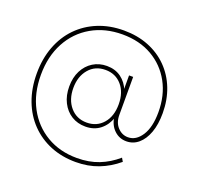

<svg xmlns="http://www.w3.org/2000/svg" viewBox="-141 -840 1179 1142"><g transform="rotate(20 448.5 -269.0)"><path d="M451 148Q364 148 291.5 118.5Q219 89 165.5 34Q112 -21 83 -98Q54 -175 54 -269Q54 -362 83 -439Q112 -516 165.5 -571Q219 -626 292.5 -656Q366 -686 455 -686Q541 -686 611.5 -658Q682 -630 733 -578.5Q784 -527 811.5 -456.5Q839 -386 839 -302Q839 -230 820 -178.5Q801 -127 768 -99Q735 -71 692 -71Q647 -71 615 -101.5Q583 -132 576 -181L581 -180Q564 -130 526 -100Q488 -70 433 -70Q383 -70 344.5 -94Q306 -118 284 -161.5Q262 -205 262 -262Q262 -319 284 -362Q306 -405 344.5 -429Q383 -453 432 -453Q485 -453 522.5 -425.5Q560 -398 578 -351L574 -347V-445H600V-204Q600 -156 627.5 -126.5Q655 -97 693 -97Q744 -97 778.5 -150.5Q813 -204 813 -299Q813 -405 768.5 -486.5Q724 -568 643.5 -614.5Q563 -661 455 -661Q345 -661 260 -612Q175 -563 127.5 -474.5Q80 -386 80 -269Q80 -152 127 -64Q174 24 257.5 73.5Q341 123 450 123Q526 123 587.5 99Q649 75 702 29L715 51Q659 98 594 123Q529 148 451 148ZM432 -95Q496 -95 535.5 -140.5Q575 -186 575 -262Q575 -337 535.5 -382.5Q496 -428 432 -428Q367 -428 327.5 -381.5Q288 -335 288 -262Q288 -188 328 -141.5Q368 -95 432 -95Z"/></g></svg>

Font: SUSE Thin
Style: Regular
Weight: 250
Designer: Rene Bieder
Foundry: SUSE
Version: Version 1.000